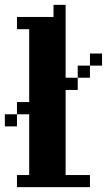

<svg xmlns="http://www.w3.org/2000/svg" viewBox="-20 -770 440 790"><path d="M350.1 -49.8V0H49.8V-49.8H100.1V-299.8H49.8V-250H0V-299.8H49.8V-350.1H100.1V-649.9H49.8V-700.2H200.2V-750H250V-450.2H299.8V-399.9H250V-49.8ZM350.1 -450.2H299.8V-500H350.1V-549.8H399.9V-500H350.1Z"/></svg>

Font: Redaction 50
Style: Bold
Weight: 700
Designer: Jeremy Mickel / Forest Young
Foundry: MCKL
Version: Version 2.001;hotconv 1.0.113;makeotfexe 2.5.65598 DEVELOPME